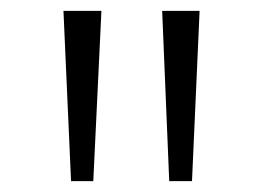

<svg xmlns="http://www.w3.org/2000/svg" viewBox="-20 -678 485 354"><path d="M97 -658H167L152 -344H111ZM279 -658H348L334 -344H292Z"/></svg>

Font: LXGW Bright TC
Style: Regular
Weight: 400
Designer: Christian Thalmann (Catharsis Fonts)
Foundry: LXGW / Christian Thalmann (Catharsis Fonts) / Fontworks Inc.
Version: Version 5.501